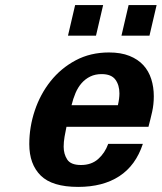

<svg xmlns="http://www.w3.org/2000/svg" viewBox="-20 -720 635 754"><path d="M95 -154Q95 -221 116.5 -285.5Q138 -350 178.5 -401Q219 -452 277 -483Q335 -514 408 -514Q455 -514 488.5 -500.5Q522 -487 543 -464Q564 -441 574 -409.5Q584 -378 584 -342Q584 -310 577.5 -281Q571 -252 563 -222H241Q237 -204 233.5 -183Q230 -162 230 -144Q230 -115 244 -93.5Q258 -72 298 -72Q339 -72 365.5 -95.5Q392 -119 405 -155H541Q513 -70 448.5 -28Q384 14 287 14Q185 14 140 -30.5Q95 -75 95 -154ZM443 -307Q449 -333 449 -353Q449 -386 433 -407.5Q417 -429 379 -429Q354 -429 334.5 -419.5Q315 -410 300.5 -393.5Q286 -377 276.5 -354.5Q267 -332 261 -307ZM457 -580 485 -700H595L567 -580ZM247 -580 275 -700H385L357 -580Z"/></svg>

Font: Perun
Style: Bold Italic
Weight: 700
Italic angle: -12°
Foundry: Copyright (c) Stefan Peev, Context Ltd, 2016
Version: Version 1.027